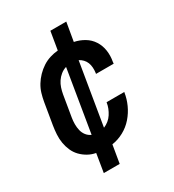

<svg xmlns="http://www.w3.org/2000/svg" viewBox="-178 -731 855 941"><g transform="rotate(-30 250.0 -260.5)"><path d="M131 107 148 3Q125 -1 104.5 -12.5Q84 -24 68 -40.5Q52 -57 42.5 -78.5Q33 -100 29 -123.5Q25 -147 26.5 -172Q28 -197 32 -221L52 -341Q56 -364 62.5 -386Q69 -408 81.5 -428.5Q94 -449 111 -466.5Q128 -484 148 -497Q168 -510 190.5 -517Q213 -524 236 -526L253 -628H343L325 -523Q355 -517 381 -501.5Q407 -486 423 -461Q439 -436 443.5 -405.5Q448 -375 442 -343L441 -333H341L342 -339Q344 -353 343 -368Q342 -383 337 -395.5Q332 -408 322.5 -418Q313 -428 301 -434L243 -85Q258 -91 271 -101.5Q284 -112 293 -126Q302 -140 308 -155Q314 -170 316 -185L317 -187H417L416 -184Q411 -151 396.5 -119Q382 -87 358.5 -60Q335 -33 303.5 -16Q272 1 238 6L221 107ZM173 -85 231 -436Q214 -431 199.5 -419.5Q185 -408 175 -393Q165 -378 159.5 -361Q154 -344 151 -327L131 -207Q128 -189 128 -171Q128 -153 132 -136Q136 -119 146.5 -105.5Q157 -92 173 -85Z"/></g></svg>

Font: Iosevka Semibold Oblique
Style: Regular
Weight: 600
Italic angle: -9°
Monospace: yes
Designer: Belleve Invis
Foundry: Belleve Invis
Version: Version 32.5.0; ttfautohint (v1.8.4)